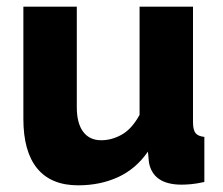

<svg xmlns="http://www.w3.org/2000/svg" viewBox="-20 -545 667 575"><path d="M214 10Q133 10 91.5 -40.5Q50 -91 50 -189V-525H210V-224Q210 -176 229 -150.5Q248 -125 283 -125Q315 -125 345 -142Q375 -159 398 -201V-525H558V-180Q558 -156 565.5 -146.5Q573 -137 592 -135V0Q569 5 553 6.5Q537 8 524 8Q438 8 426 -59L423 -91Q387 -39 333.5 -14.5Q280 10 214 10Z"/></svg>

Font: Boldmen
Style: Bold
Weight: 700
Designer: Matt McInerney, Pablo Impallari, Rodrigo Fuenzalida
Foundry: LIVING CONCEPT
Version: Version 1.000